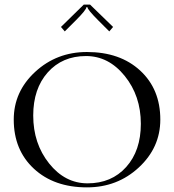

<svg xmlns="http://www.w3.org/2000/svg" viewBox="-20 -810 760 838"><path d="M373 -790 473.6 -692.4 457 -672.9 409.2 -720.7Q361.3 -768.6 361.3 -779.3H357.4Q357.4 -767.6 310.5 -720.7L262.7 -672.9L246.1 -692.4L345.7 -790ZM359.4 7.8Q215.8 7.8 127.9 -73.7Q40 -155.3 40 -288.1Q40 -410.2 133.8 -496.6Q227.5 -583 359.4 -583Q503.9 -583 591.8 -502Q679.7 -420.9 679.7 -288.1Q679.7 -166 585.9 -79.1Q492.2 7.8 359.4 7.8ZM362.3 -9.8Q466.8 -9.8 530.8 -81.1Q594.7 -152.3 594.7 -269.5Q594.7 -391.6 524.4 -478.5Q454.1 -565.4 355.5 -565.4Q252 -565.4 188.5 -494.1Q125 -422.9 125 -305.7Q125 -183.6 194.3 -96.7Q263.7 -9.8 362.3 -9.8Z"/></svg>

Font: FoglihtenNo07
Style: Regular
Weight: 500
Designer: gluk (gluksza@wp.pl)
Foundry: gluk (gluksza@wp.pl)
Version: Version 0.871